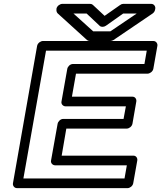

<svg xmlns="http://www.w3.org/2000/svg" viewBox="-20 -948 834 993"><path d="M619 -333H307C292 -333 280 -319 278 -308L244 -118C241 -103 254 -93 265 -93H636L624 -25H101L218 -686H739L727 -617H357C342 -617 330 -603 328 -592L298 -423C295 -408 308 -398 319 -398H631ZM636 -283C647 -283 662 -293 665 -308L685 -423C687 -434 680 -448 665 -448H352L373 -567H743C754 -567 770 -577 773 -592L794 -711C796 -722 788 -736 773 -736H202C191 -736 175 -726 172 -711L47 0C45 11 53 25 68 25H640C651 25 666 15 669 0L690 -118C692 -129 685 -143 670 -143H299L323 -283ZM528 -815 617 -878H687L551 -786H462L360 -878H428L496 -814C504 -807 518 -808 528 -815ZM521 -866 460 -923C457 -926 452 -928 446 -928H302C291 -928 275 -918 272 -903V-899C271 -893 273 -884 278 -879L430 -741C433 -738 438 -736 444 -736H551C556 -736 562 -738 567 -741L769 -878C775 -882 781 -890 782 -898L783 -903C785 -914 777 -928 762 -928H617C612 -928 606 -926 601 -922Z"/></svg>

Font: Asimov
Style: XWidOuIt
Weight: 500
Designer: Google
Version: Version 2.000980; 2014